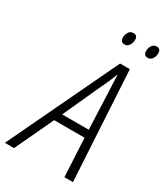

<svg xmlns="http://www.w3.org/2000/svg" viewBox="-278 -996 941 1089"><g transform="rotate(30 193.0 -452.0)"><path d="M143 -302 256 -550Q270 -578 281 -604Q292 -630 301 -653H303Q303 -630 304.5 -603Q306 -576 307 -551L317 -302ZM-58 0H2L120 -251H319L332 0H388L347 -716H283ZM251 -822Q268 -822 279 -838Q290 -854 290 -874Q290 -904 263 -904Q243 -904 233 -887.5Q223 -871 223 -853Q223 -822 251 -822ZM403 -822Q420 -822 431 -838Q442 -854 442 -874Q442 -904 415 -904Q396 -904 385.5 -887.5Q375 -871 375 -853Q375 -822 403 -822Z"/></g></svg>

Font: Noto Sans Display SemiCondensed Light
Style: Italic
Weight: 300
Width: 4
Italic angle: -12°
Designer: Monotype Design Team
Foundry: Monotype Imaging Inc.
Version: Version 1.900